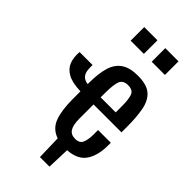

<svg xmlns="http://www.w3.org/2000/svg" viewBox="-289 -886 1109 1109"><g transform="rotate(45 265.5 -331.5)"><path d="M353 -699V-810H461V-699ZM181 -699V-810H289V-699ZM286 147 282 -2Q224 -22 203.5 -77.5Q183 -133 183 -223V-287Q114 -289 77.5 -309.5Q41 -330 28 -364.5Q15 -399 19 -444H125Q124 -423 126.5 -401.5Q129 -380 142 -365Q155 -350 183 -346V-355Q183 -432 198 -483Q213 -534 250.5 -560Q288 -586 354 -586Q427 -586 461.5 -556Q496 -526 507 -469.5Q518 -413 518 -334V-287H290V-171Q290 -119 305.5 -95Q321 -71 355 -71Q391 -71 402 -97Q413 -123 413 -166V-201H517V-179Q517 -96 483 -46.5Q449 3 369 8L364 147ZM290 -345H413V-397Q413 -450 403 -478.5Q393 -507 353 -507Q314 -507 302 -479Q290 -451 290 -376Z"/></g></svg>

Font: Oswald
Style: Regular
Weight: 400
Designer: Vernon Adams
Foundry: Vernon Adams
Version: Version 4.103; ttfautohint (v1.8.3)